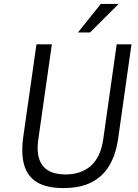

<svg xmlns="http://www.w3.org/2000/svg" viewBox="-20 -949 706 979"><path d="M303.5 10Q218 10 168.8 -19.8Q119.5 -49.5 103 -108.5Q86.5 -167.5 99 -254L166 -723H244.5L175.5 -239.5Q166.5 -179.5 179.5 -139.5Q192.5 -99.5 226.2 -79.5Q260 -59.5 313.5 -59.5Q394 -59.5 443.8 -104Q493.5 -148.5 506.5 -239.5L575 -723H650.5L582.5 -243Q571 -161 537.2 -104.5Q503.5 -48 445.8 -19Q388 10 303.5 10ZM377.5 -783.5 494 -929H585L439 -783.5Z"/></svg>

Font: Public Sans Thin Light
Style: Italic
Weight: 300
Italic angle: -8°
Version: Version 2.001